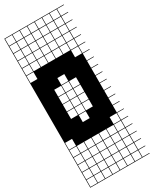

<svg xmlns="http://www.w3.org/2000/svg" viewBox="-267 -870 964 1200"><g transform="rotate(-30 214.5 -269.5)"><path d="M325 -803.6V-753.6H375V-803.6ZM217.9 -700H267.9V-750H217.9ZM164.3 -700H214.3V-750H164.3ZM271.4 -700H321.4V-750H271.4ZM110.7 -700H160.7V-750H110.7ZM325 -700H375V-750H325ZM57.1 -700H107.1V-750H57.1ZM3.6 -700H53.6V-750H3.6ZM217.9 -646.4H267.9V-696.4H217.9ZM164.3 -646.4H214.3V-696.4H164.3ZM271.4 -646.4H321.4V-696.4H271.4ZM110.7 -646.4H160.7V-696.4H110.7ZM325 -646.4H375V-696.4H325ZM57.1 -646.4H107.1V-696.4H57.1ZM3.6 -646.4H53.6V-696.4H3.6ZM217.9 -592.9H267.9V-642.9H217.9ZM164.3 -592.9H214.3V-642.9H164.3ZM271.4 -592.9H321.4V-642.9H271.4ZM110.7 -592.9H160.7V-642.9H110.7ZM325 -592.9H375V-642.9H325ZM57.1 -592.9H107.1V-642.9H57.1ZM3.6 -592.9H53.6V-642.9H3.6ZM57.1 -539.3H107.1V-589.3H57.1ZM3.6 -539.3H53.6V-589.3H3.6ZM110.7 -539.3H160.7V-589.3H110.7ZM271.4 -539.3H321.4V-589.3H271.4ZM325 -539.3H375V-589.3H325ZM217.9 -539.3H267.9V-589.3H217.9ZM164.3 -539.3H214.3V-589.3H164.3ZM325 -485.7H375V-535.7H325ZM3.6 -485.7H53.6V-535.7H3.6ZM164.3 -378.6H214.3V-428.6H164.3ZM164.3 -325H214.3V-375H164.3ZM110.7 -325H160.7V-375H110.7ZM217.9 -325H267.9V-375H217.9ZM164.3 -271.4H214.3V-321.4H164.3ZM110.7 -271.4H160.7V-321.4H110.7ZM217.9 -271.4H267.9V-321.4H217.9ZM217.9 -217.9H267.9V-267.9H217.9ZM110.7 -217.9H160.7V-267.9H110.7ZM164.3 -217.9H214.3V-267.9H164.3ZM217.9 -164.3H267.9V-214.3H217.9ZM164.3 -164.3H214.3V-214.3H164.3ZM110.7 -164.3H160.7V-214.3H110.7ZM164.3 -110.7H214.3V-160.7H164.3ZM325 -3.6H375V-53.6H325ZM3.6 -3.6H53.6V-53.6H3.6ZM271.4 50H321.4V0H271.4ZM3.6 50H53.6V0H3.6ZM164.3 50H214.3V0H164.3ZM217.9 50H267.9V0H217.9ZM325 50H375V0H325ZM110.7 50H160.7V0H110.7ZM57.1 50H107.1V0H57.1ZM271.4 103.6H321.4V53.6H271.4ZM217.9 103.6H267.9V53.6H217.9ZM110.7 103.6H160.7V53.6H110.7ZM57.1 103.6H107.1V53.6H57.1ZM164.3 103.6H214.3V53.6H164.3ZM3.6 103.6H53.6V53.6H3.6ZM325 103.6H375V53.6H325ZM3.6 210.7H53.6V160.7H3.6ZM110.7 210.7H160.7V160.7H110.7ZM217.9 210.7H267.9V160.7H217.9ZM57.1 210.7H107.1V160.7H57.1ZM325 210.7H375V160.7H325ZM164.3 210.7H214.3V160.7H164.3ZM271.4 210.7H321.4V160.7H271.4ZM3.6 264.3H53.6V214.3H3.6ZM110.7 264.3H160.7V214.3H110.7ZM217.9 264.3H267.9V214.3H217.9ZM57.1 264.3H107.1V214.3H57.1ZM325 264.3H375V214.3H325ZM164.3 264.3H214.3V214.3H164.3ZM271.4 264.3H321.4V214.3H271.4ZM271.4 -803.6V-753.6H321.4V-803.6ZM217.9 -803.6V-753.6H267.9V-803.6ZM164.3 -803.6V-753.6H214.3V-803.6ZM110.7 -803.6V-753.6H160.7V-803.6ZM57.1 -803.6V-753.6H107.1V-803.6ZM3.6 -803.6V-753.6H53.6V-803.6ZM0 107.1H3.6V157.1H53.6V107.1H57.1V157.1H107.1V107.1H110.7V157.1H160.7V107.1H164.3V157.1H214.3V107.1H217.9V157.1H267.9V107.1H271.4V157.1H321.4V107.1H325V157.1H375V107.1H0V-807.1H428.6V-803.6H378.6V-753.6H428.6V-750H378.6V-700H428.6V-696.4H378.6V-646.4H428.6V-642.9H378.6V-592.9H428.6V-589.3H378.6V-539.3H428.6V-535.7H378.6V-485.7H428.6V-482.1H378.6V-432.1H428.6V-428.6H378.6V-378.6H428.6V-375H378.6V-325H428.6V-321.4H378.6V-271.4H428.6V-267.9H378.6V-217.9H428.6V-214.3H378.6V-164.3H428.6V-160.7H378.6V-110.7H428.6V-107.1H378.6V-57.1H428.6V-53.6H378.6V-3.6H428.6V0H378.6V50H428.6V53.6H378.6V103.6H428.6V107.1H378.6V157.1H428.6V160.7H378.6V210.7H428.6V214.3H378.6V264.3H428.6V267.9H0Z"/></g></svg>

Font: Jersey 10 Charted
Style: Regular
Weight: 400
Designer: Sarah Cadigan-Fried
Version: Version 1.000; ttfautohint (v1.8.4.7-5d5b)